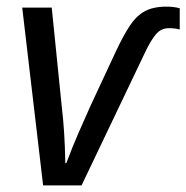

<svg xmlns="http://www.w3.org/2000/svg" viewBox="-20 -559 562 579"><path d="M110 0 47 -536H136L166 -240Q171 -197 173.5 -157Q176 -117 177 -67H180Q197 -113 218 -161Q239 -209 253 -240L329 -403Q352 -452 371.5 -481.5Q391 -511 416.5 -525Q442 -539 482 -539Q505 -539 522 -534V-470Q515 -472 507.5 -473Q500 -474 489 -474Q466 -474 450.5 -456Q435 -438 417 -400L226 0Z"/></svg>

Font: Manna Sans
Style: Italic
Weight: 400
Italic angle: -12°
Designer: Monotype Design Team
Foundry: Monotype Imaging Inc.
Version: Version 2.001.1; ttfautohint (v1.8.2)